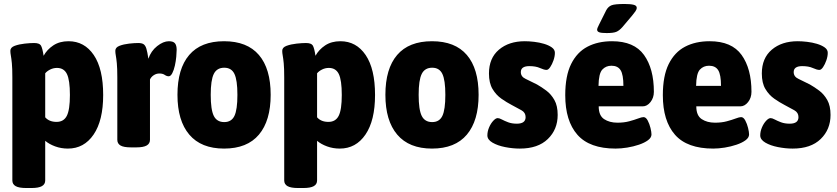

<svg xmlns="http://www.w3.org/2000/svg" viewBox="-20 -738 4202 964"><path d="M111 206Q75 206 58.5 196.5Q42 187 42 168V-349Q42 -396 39.5 -421Q37 -446 34.5 -459Q32 -472 32 -483Q32 -500 54 -508Q76 -516 104 -519Q132 -522 151 -522Q178 -522 185.5 -509.5Q193 -497 199 -458Q216 -489 247.5 -510Q279 -531 324 -531Q404 -531 451 -461.5Q498 -392 498 -261Q498 -133 450 -62.5Q402 8 321 8Q287 8 257 -3Q227 -14 207 -31V168Q207 187 190.5 196.5Q174 206 138 206ZM264 -126Q300 -126 315.5 -156.5Q331 -187 331 -261Q331 -336 316 -366.5Q301 -397 266 -397Q248 -397 232 -389Q216 -381 207 -370V-149Q227 -126 264 -126Z M638 2Q601 2 585 -7.5Q569 -17 569 -36V-349Q569 -396 566.5 -421Q564 -446 561.5 -459Q559 -472 559 -483Q559 -500 580 -508Q601 -516 628 -519Q655 -522 674 -522Q692 -522 701 -516Q710 -510 715 -493.5Q720 -477 725 -443Q738 -482 769 -506.5Q800 -531 828 -531Q850 -531 858.5 -520.5Q867 -510 867 -488Q867 -475 865 -453Q863 -431 858 -408.5Q853 -386 845 -370.5Q837 -355 827 -355Q817 -355 807 -362Q797 -369 780 -369Q765 -369 752 -360.5Q739 -352 733 -339V-36Q733 -17 716.5 -7.5Q700 2 664 2Z M1105 8Q990 8 930.5 -62Q871 -132 871 -262Q871 -393 930 -462Q989 -531 1105 -531Q1221 -531 1280 -462Q1339 -393 1339 -262Q1339 -132 1280 -62Q1221 8 1105 8ZM1106 -125Q1142 -125 1157 -156Q1172 -187 1172 -262Q1172 -336 1157 -367Q1142 -398 1106 -398Q1069 -398 1053.5 -367Q1038 -336 1038 -262Q1038 -187 1053.5 -156Q1069 -125 1106 -125Z M1476 206Q1440 206 1423.5 196.5Q1407 187 1407 168V-349Q1407 -396 1404.5 -421Q1402 -446 1399.5 -459Q1397 -472 1397 -483Q1397 -500 1419 -508Q1441 -516 1469 -519Q1497 -522 1516 -522Q1543 -522 1550.5 -509.5Q1558 -497 1564 -458Q1581 -489 1612.5 -510Q1644 -531 1689 -531Q1769 -531 1816 -461.5Q1863 -392 1863 -261Q1863 -133 1815 -62.5Q1767 8 1686 8Q1652 8 1622 -3Q1592 -14 1572 -31V168Q1572 187 1555.5 196.5Q1539 206 1503 206ZM1629 -126Q1665 -126 1680.5 -156.5Q1696 -187 1696 -261Q1696 -336 1681 -366.5Q1666 -397 1631 -397Q1613 -397 1597 -389Q1581 -381 1572 -370V-149Q1592 -126 1629 -126Z M2149 8Q2034 8 1974.5 -62Q1915 -132 1915 -262Q1915 -393 1974 -462Q2033 -531 2149 -531Q2265 -531 2324 -462Q2383 -393 2383 -262Q2383 -132 2324 -62Q2265 8 2149 8ZM2150 -125Q2186 -125 2201 -156Q2216 -187 2216 -262Q2216 -336 2201 -367Q2186 -398 2150 -398Q2113 -398 2097.5 -367Q2082 -336 2082 -262Q2082 -187 2097.5 -156Q2113 -125 2150 -125Z M2590 8Q2554 8 2516 0.5Q2478 -7 2452.5 -22Q2427 -37 2427 -58Q2427 -78 2435.5 -98Q2444 -118 2456.5 -131.5Q2469 -145 2479 -145Q2487 -145 2500 -138Q2513 -131 2531.5 -124Q2550 -117 2575 -117Q2619 -117 2619 -150Q2619 -173 2598 -184.5Q2577 -196 2549 -211Q2524 -224 2497.5 -242.5Q2471 -261 2453 -291Q2435 -321 2435 -369Q2435 -446 2485 -488.5Q2535 -531 2615 -531Q2636 -531 2662 -528Q2688 -525 2711.5 -518Q2735 -511 2750.5 -500Q2766 -489 2766 -473Q2766 -455 2759 -435Q2752 -415 2742.5 -401Q2733 -387 2724 -387Q2712 -387 2691 -396.5Q2670 -406 2638 -406Q2595 -406 2595 -376Q2595 -353 2619 -342Q2643 -331 2676 -314Q2699 -301 2723 -283Q2747 -265 2763.5 -236Q2780 -207 2780 -161Q2780 -88 2730.5 -40Q2681 8 2590 8Z M3071 8Q2940 8 2879 -61.5Q2818 -131 2818 -260Q2818 -357 2847.5 -416.5Q2877 -476 2929.5 -503.5Q2982 -531 3053 -531Q3164 -531 3213.5 -462Q3263 -393 3263 -277Q3263 -247 3246 -225.5Q3229 -204 3207 -204H2986Q2986 -158 3013 -140Q3040 -122 3080 -122Q3113 -122 3139 -129Q3165 -136 3183.5 -143Q3202 -150 3211 -150Q3223 -150 3232 -133Q3241 -116 3246 -95.5Q3251 -75 3251 -63Q3251 -47 3233.5 -34Q3216 -21 3188 -11.5Q3160 -2 3129 3Q3098 8 3071 8ZM2985 -307H3110Q3110 -363 3096 -385.5Q3082 -408 3050 -408Q3022 -408 3004 -388.5Q2986 -369 2985 -307ZM3026 -572Q2999 -572 2988.5 -576Q2978 -580 2978 -589Q2978 -596 2988 -615L3024 -687Q3034 -705 3050.5 -711.5Q3067 -718 3116 -718Q3146 -718 3161.5 -714Q3177 -710 3177 -699Q3177 -691 3170.5 -681.5Q3164 -672 3154 -660L3105 -602Q3089 -584 3074 -578Q3059 -572 3026 -572Z M3561 8Q3430 8 3369 -61.5Q3308 -131 3308 -260Q3308 -357 3337.5 -416.5Q3367 -476 3419.5 -503.5Q3472 -531 3543 -531Q3654 -531 3703.5 -462Q3753 -393 3753 -277Q3753 -247 3736 -225.5Q3719 -204 3697 -204H3476Q3476 -158 3503 -140Q3530 -122 3570 -122Q3603 -122 3629 -129Q3655 -136 3673.5 -143Q3692 -150 3701 -150Q3713 -150 3722 -133Q3731 -116 3736 -95.5Q3741 -75 3741 -63Q3741 -47 3723.5 -34Q3706 -21 3678 -11.5Q3650 -2 3619 3Q3588 8 3561 8ZM3475 -307H3600Q3600 -363 3586 -385.5Q3572 -408 3540 -408Q3512 -408 3494 -388.5Q3476 -369 3475 -307Z M3960 8Q3924 8 3886 0.5Q3848 -7 3822.5 -22Q3797 -37 3797 -58Q3797 -78 3805.5 -98Q3814 -118 3826.5 -131.5Q3839 -145 3849 -145Q3857 -145 3870 -138Q3883 -131 3901.5 -124Q3920 -117 3945 -117Q3989 -117 3989 -150Q3989 -173 3968 -184.5Q3947 -196 3919 -211Q3894 -224 3867.5 -242.5Q3841 -261 3823 -291Q3805 -321 3805 -369Q3805 -446 3855 -488.5Q3905 -531 3985 -531Q4006 -531 4032 -528Q4058 -525 4081.5 -518Q4105 -511 4120.5 -500Q4136 -489 4136 -473Q4136 -455 4129 -435Q4122 -415 4112.5 -401Q4103 -387 4094 -387Q4082 -387 4061 -396.5Q4040 -406 4008 -406Q3965 -406 3965 -376Q3965 -353 3989 -342Q4013 -331 4046 -314Q4069 -301 4093 -283Q4117 -265 4133.5 -236Q4150 -207 4150 -161Q4150 -88 4100.5 -40Q4051 8 3960 8Z"/></svg>

Font: Asap Semi Condensed ExtraBold
Style: Regular
Weight: 800
Width: 4
Designer: Pablo Cosgaya
Foundry: Omnibus-Type
Version: Version 3.001; ttfautohint (v1.8.4.7-5d5b)